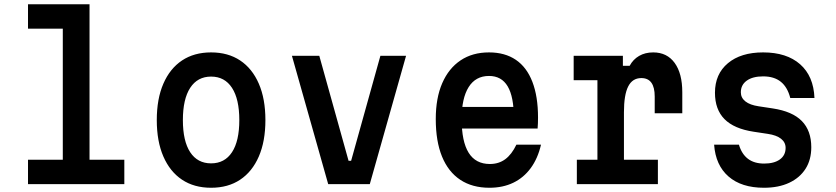

<svg xmlns="http://www.w3.org/2000/svg" viewBox="-20 -868 3940 905"><path d="M112 -848H402V-115H566V0H112V-115H276V-733H112Z M975 17Q895 17 838 -21Q781 -59 750 -130.5Q719 -202 719 -302Q719 -402 750 -473.5Q781 -545 838 -583Q895 -621 975 -621Q1055 -621 1112 -583Q1169 -545 1200 -473.5Q1231 -402 1231 -302Q1231 -202 1200 -130.5Q1169 -59 1112 -21Q1055 17 975 17ZM975 -98Q1039 -98 1073.5 -150.5Q1108 -203 1108 -302Q1108 -401 1073.5 -454Q1039 -507 975 -507Q911 -507 876.5 -454Q842 -401 842 -302Q842 -203 876.5 -150.5Q911 -98 975 -98Z M1356 -605H1485L1623 -110H1635L1773 -605H1894L1723 0H1527Z M2128 -364H2445L2402 -313Q2402 -412 2373 -461Q2344 -510 2285 -510Q2222 -510 2189 -457.5Q2156 -405 2156 -307Q2156 -201 2189 -148Q2222 -95 2289 -95Q2331 -95 2361.5 -117.5Q2392 -140 2414 -186H2530Q2515 -121 2481.5 -75.5Q2448 -30 2399 -6.5Q2350 17 2287 17Q2206 17 2149.5 -20.5Q2093 -58 2063.5 -130Q2034 -202 2034 -307Q2034 -406 2064.5 -476Q2095 -546 2151 -583.5Q2207 -621 2285 -621Q2360 -621 2411.5 -586Q2463 -551 2489.5 -482Q2516 -413 2516 -314Q2516 -300 2515.5 -286.5Q2515 -273 2514 -262H2128Z M2684 -605H2916V-558H2948Q2964 -588 2992.5 -604.5Q3021 -621 3059 -621Q3124 -621 3160 -571.5Q3196 -522 3196 -433V-334H3066V-413Q3066 -500 3003 -500Q2961 -500 2941 -460.5Q2921 -421 2921 -339V-115H3081V0H2699V-115H2796V-490H2684Z M3463 -186Q3476 -142 3505.5 -119.5Q3535 -97 3582 -97Q3629 -97 3656 -116.5Q3683 -136 3683 -171Q3683 -197 3661.5 -214Q3640 -231 3599 -237L3533 -247Q3440 -261 3395 -306.5Q3350 -352 3350 -431Q3350 -519 3411 -570Q3472 -621 3577 -621Q3688 -621 3751.5 -565Q3815 -509 3819 -406H3705Q3692 -457 3660.5 -482.5Q3629 -508 3577 -508Q3528 -508 3500 -488Q3472 -468 3472 -433Q3472 -407 3493.5 -390Q3515 -373 3556 -367L3622 -357Q3715 -343 3759.5 -297.5Q3804 -252 3804 -174Q3804 -115 3777 -72.5Q3750 -30 3700 -6.5Q3650 17 3581 17Q3475 17 3414 -36Q3353 -89 3346 -186Z"/></svg>

Font: Martian Mono SemiCondensed Medium
Style: Regular
Weight: 500
Width: 4
Designer: Roman Shamin
Foundry: Evil Martians
Version: Version 1.000